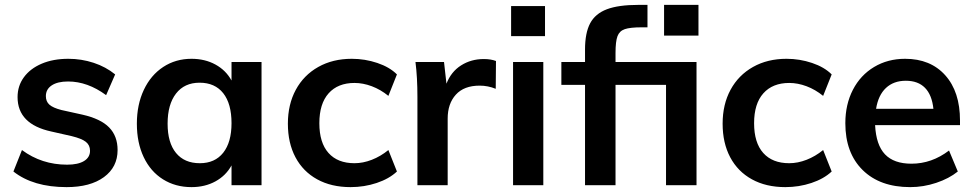

<svg xmlns="http://www.w3.org/2000/svg" viewBox="-20 -759 3993 787"><path d="M35 -56 70 -144Q151 -84 255 -84Q300 -84 324.5 -99Q349 -114 349 -141Q349 -164 332 -177.5Q315 -191 274 -201L190 -220Q52 -250 52 -361Q52 -407 78 -442.5Q104 -478 151 -498Q198 -518 260 -518Q314 -518 364 -501.5Q414 -485 452 -454L415 -369Q339 -425 259 -425Q216 -425 192 -409Q168 -393 168 -365Q168 -343 182.5 -330Q197 -317 232 -308L318 -289Q393 -272 427.5 -236.5Q462 -201 462 -144Q462 -74 406 -33Q350 8 253 8Q116 8 35 -56Z M1052 -505V0H929V-81Q906 -39 863 -15.5Q820 8 765 8Q699 8 648 -24Q597 -56 569 -115Q541 -174 541 -252Q541 -330 569.5 -390.5Q598 -451 649 -484.5Q700 -518 765 -518Q820 -518 863 -494.5Q906 -471 929 -429V-505ZM929 -254Q929 -334 895 -377Q861 -420 798 -420Q736 -420 701.5 -375.5Q667 -331 667 -252Q667 -174 701.5 -132Q736 -90 799 -90Q861 -90 895 -133Q929 -176 929 -254Z M1160 -252Q1160 -331 1192.5 -391Q1225 -451 1284.5 -484.5Q1344 -518 1422 -518Q1476 -518 1526.5 -501Q1577 -484 1607 -454L1572 -366Q1540 -392 1504 -405.5Q1468 -419 1433 -419Q1365 -419 1327 -376.5Q1289 -334 1289 -254Q1289 -174 1326.5 -132Q1364 -90 1433 -90Q1468 -90 1504 -104Q1540 -118 1572 -144L1607 -56Q1575 -26 1524 -9Q1473 8 1417 8Q1338 8 1280 -24Q1222 -56 1191 -114.5Q1160 -173 1160 -252Z M2013 -509 2012 -395Q1980 -408 1946 -408Q1882 -408 1848.5 -371Q1815 -334 1815 -273V0H1691V-362Q1691 -442 1683 -505H1800L1810 -416Q1829 -465 1870 -491Q1911 -517 1963 -517Q1992 -517 2013 -509Z M2083 0V-505H2207V0ZM2075 -734H2214V-611H2075Z M2503 -505H2835V0H2710V-411H2503V0H2378V-411H2281V-505H2378V-556Q2378 -624 2399 -663.5Q2420 -703 2467.5 -721Q2515 -739 2597 -739H2634V-647H2610Q2563 -647 2541 -639.5Q2519 -632 2511 -610.5Q2503 -589 2503 -542ZM2702 -739H2843V-613H2702Z M2942 -252Q2942 -331 2974.5 -391Q3007 -451 3066.5 -484.5Q3126 -518 3204 -518Q3258 -518 3308.5 -501Q3359 -484 3389 -454L3354 -366Q3322 -392 3286 -405.5Q3250 -419 3215 -419Q3147 -419 3109 -376.5Q3071 -334 3071 -254Q3071 -174 3108.5 -132Q3146 -90 3215 -90Q3250 -90 3286 -104Q3322 -118 3354 -144L3389 -56Q3357 -26 3306 -9Q3255 8 3199 8Q3120 8 3062 -24Q3004 -56 2973 -114.5Q2942 -173 2942 -252Z M3915 -246H3567Q3571 -165 3607.5 -126.5Q3644 -88 3716 -88Q3799 -88 3870 -142L3906 -56Q3870 -27 3817.5 -9.5Q3765 8 3711 8Q3587 8 3516 -62Q3445 -132 3445 -254Q3445 -331 3476 -391Q3507 -451 3563 -484.5Q3619 -518 3690 -518Q3794 -518 3854.5 -450.5Q3915 -383 3915 -265ZM3571 -313H3806Q3800 -370 3771.5 -399Q3743 -428 3693 -428Q3643 -428 3611.5 -398.5Q3580 -369 3571 -313Z"/></svg>

Font: Muli-Bold
Style: Bold
Weight: 700
Version: Version 2.000